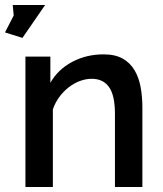

<svg xmlns="http://www.w3.org/2000/svg" viewBox="-36 -750 653 770"><path d="M54 -598 -16 -620 19 -688 15 -730H145ZM535 0H425V-293Q425 -367 401.5 -400.5Q378 -434 332 -434Q308 -434 284 -425Q260 -416 239 -399.5Q218 -383 201.5 -360.5Q185 -338 176 -311V0H66V-523H166V-418Q196 -471 253 -501.5Q310 -532 379 -532Q426 -532 456 -515Q486 -498 503.5 -468.5Q521 -439 528 -400.5Q535 -362 535 -319Z"/></svg>

Font: IngvarSans
Style: Regular
Weight: 600
Version: Version 3.000